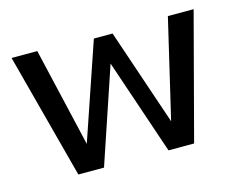

<svg xmlns="http://www.w3.org/2000/svg" viewBox="-67 -509 760 607"><g transform="rotate(-15 313.0 -205.0)"><path d="M310.3 -312.4 205.1 0H121.1L12.5 -410.5H96.7L171.9 -86.6L279.7 -402.5H341L448 -86.6L524.1 -410.5H608.4L500 0H416.1Z"/></g></svg>

Font: League Spartan Extralight
Style: Regular
Weight: 200
Foundry: The League of Moveable Type
Version: Version 2.300; ttfautohint (v1.8.3)